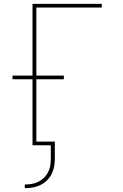

<svg xmlns="http://www.w3.org/2000/svg" viewBox="-20 -755 640 998"><path d="M109 223V204Q127 204 145 201Q163 198 179 190Q195 182 208 169.5Q221 157 229.5 141Q238 125 241 107Q244 89 244 72V0H149V-343H45V-362H149V-735H509V-716H169V-362H312V-343H169V-19H265V72Q265 92 261 112.5Q257 133 247.5 151Q238 169 223 183.5Q208 198 189.5 207Q171 216 150.5 219.5Q130 223 109 223Z"/></svg>

Font: Iosevka Aile Thin
Style: Regular
Weight: 100
Designer: Belleve Invis
Foundry: Belleve Invis
Version: Version 31.1.0; ttfautohint (v1.8.4)